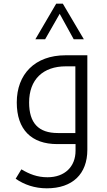

<svg xmlns="http://www.w3.org/2000/svg" viewBox="-20 -782 579 1042"><path d="M172 -569H225L304 -707L380 -569H435L321 -762H285ZM234 240C374 240 454 162 454 31V-482H336C169 -482 71 -379 71 -226C71 -79 150 0 291 0H390V36C390 122 332 180 238 180C182 180 140 163 96 137L65 188C111 220 168 240 234 240ZM389 -60H294C189 -60 138 -114 138 -226C138 -351 214 -422 337 -422H389Z"/></svg>

Font: Noto Kufi Arabic Light
Style: Regular
Weight: 300
Designer: Monotype Design Team, David Williams, Khaled Hosny
Foundry: Google LLC
Version: Version 2.109